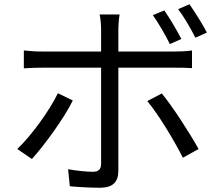

<svg xmlns="http://www.w3.org/2000/svg" viewBox="-20 -839 1040 902"><path d="M952 -686C933 -723 896 -782 870 -819L817 -796C845 -759 876 -705 898 -662ZM832 -656C811 -697 777 -754 752 -790L698 -768C725 -730 758 -673 778 -632ZM252 -401C213 -320 127 -201 61 -139L130 -92C186 -154 280 -281 322 -367ZM801 -521C825 -521 855 -521 882 -519V-602C857 -598 824 -597 800 -597H536V-699C536 -721 539 -757 542 -771H448C452 -756 455 -722 455 -700V-597H177C145 -597 120 -599 92 -602V-518C119 -520 147 -521 177 -521H455V-70C455 -44 443 -32 416 -32C390 -32 344 -36 300 -44L308 36C348 40 408 43 450 43C510 43 536 16 536 -37V-521ZM672 -364C725 -301 800 -176 839 -98L913 -139C873 -211 793 -336 740 -400Z"/></svg>

Font: Noto Sans CJK KR Regular
Style: Regular
Weight: 400
Designer: Ryoko NISHIZUKA (kana & ideographs); Paul D. Hunt (Latin, Greek & Cyrillic); Wenlong ZHANG (bopomofo); Sandoll Communica
Foundry: Adobe Systems Incorporated
Version: Version 1.004;PS 1.004;hotconv 1.0.82;makeotf.lib2.5.63406